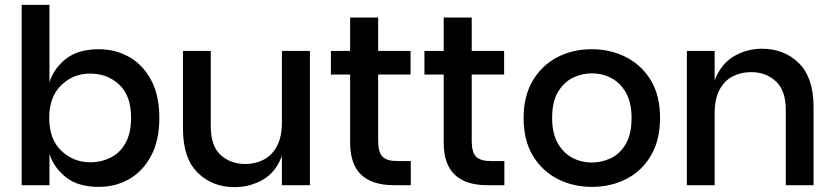

<svg xmlns="http://www.w3.org/2000/svg" viewBox="-20 -760 3423 788"><path d="M385 7Q302 7 252 -31.5Q202 -70 183 -128V0H69V-740H183V-423Q202 -481 252 -519.5Q302 -558 385 -558Q454 -558 510.5 -526Q567 -494 600.5 -431Q634 -368 634 -276Q634 -185 601 -122Q568 -59 512 -26Q456 7 385 7ZM350 -94Q396 -94 434.5 -113.5Q473 -133 495.5 -173.5Q518 -214 518 -276Q518 -367 469.5 -412.5Q421 -458 350 -458Q280 -458 231 -410Q182 -362 182 -276Q182 -188 232 -141Q282 -94 350 -94Z M943 8Q851 8 791 -51.5Q731 -111 731 -231V-551H845V-243Q845 -160 886 -123.5Q927 -87 987 -87Q1028 -87 1062 -104.5Q1096 -122 1116.5 -160Q1137 -198 1137 -259V-551H1252V0H1137V-120Q1112 -53 1059 -22.5Q1006 8 943 8Z M1666 0H1596Q1417 0 1417 -174V-454H1338V-551H1417V-688H1532V-551H1665V-454H1532V-182Q1532 -135 1550 -117Q1568 -99 1611 -99H1666Z M2050 0H1980Q1801 0 1801 -174V-454H1722V-551H1801V-688H1916V-551H2049V-454H1916V-182Q1916 -135 1934 -117Q1952 -99 1995 -99H2050Z M2409 7Q2333 7 2269.5 -25Q2206 -57 2167.5 -120Q2129 -183 2129 -276Q2129 -366 2166.5 -429Q2204 -492 2267 -525Q2330 -558 2409 -558Q2485 -558 2548.5 -526Q2612 -494 2650.5 -431.5Q2689 -369 2689 -276Q2689 -185 2651.5 -121.5Q2614 -58 2550.5 -25.5Q2487 7 2409 7ZM2409 -93Q2449 -93 2486.5 -110.5Q2524 -128 2548 -168.5Q2572 -209 2572 -276Q2572 -339 2549 -379.5Q2526 -420 2489 -439.5Q2452 -459 2409 -459Q2369 -459 2331.5 -441Q2294 -423 2270 -382.5Q2246 -342 2246 -276Q2246 -214 2268.5 -173.5Q2291 -133 2328 -113Q2365 -93 2409 -93Z M3319 0H3205V-309Q3205 -389 3164 -426.5Q3123 -464 3063 -464Q3021 -464 2987 -446.5Q2953 -429 2933 -391.5Q2913 -354 2913 -293V0H2799V-551H2913V-430Q2939 -498 2992 -529Q3045 -560 3107 -560Q3199 -560 3259 -500.5Q3319 -441 3319 -321Z"/></svg>

Font: Ulagadi Sans Medium
Style: Regular
Weight: 500
Designer: Ninad Kale (Devanagari), Jonny Pinhorn (Latin)
Foundry: Indian Type Foundry
Version: Version 3.01;March 29, 2020;FontCreator 12.0.0.2522 64-bit; 